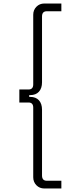

<svg xmlns="http://www.w3.org/2000/svg" viewBox="-20 -826 409 1092"><path d="M142 -317Q169 -317 169 -346V-742Q169 -769 187 -787.5Q205 -806 232 -806H329V-762H246Q219 -762 219 -732V-358Q219 -324 201.5 -304.5Q184 -285 151 -285H146V-275H151Q184 -275 201.5 -255.5Q219 -236 219 -202V172Q219 202 246 202H329V246H232Q205 246 187 227.5Q169 209 169 182V-214Q169 -243 142 -243H90V-317Z"/></svg>

Font: Space Grotesk Variable
Style: Regular
Weight: 400
Designer: Florian Karsten (Space Grotesk), Colophon Foundry (Space Mono)
Foundry: Florian Karsten
Version: Version 1.106